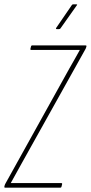

<svg xmlns="http://www.w3.org/2000/svg" viewBox="-39 -864 418 884"><path d="M-16 0Q-20 0 -19 -4L-18 -9Q-17 -12 -16.5 -13.5Q-16 -15 -15 -17L280 -548Q292 -569 304.5 -591Q317 -613 328 -633V-634Q307 -634 285 -634Q263 -634 242 -634H105Q100 -634 101 -639L104 -651Q105 -655 109 -655H355Q360 -655 359 -651L358 -647Q357 -644 356.5 -642.5Q356 -641 355 -639L62 -114Q49 -91 36.5 -68Q24 -45 11 -22V-21Q34 -21 57 -21Q80 -21 102 -21H243Q248 -21 247 -16L244 -4Q243 0 239 0ZM222 -730Q220 -730 219 -731.5Q218 -733 220 -736L292 -841Q294 -844 298 -844H313Q315 -844 316 -843Q317 -842 315 -840L240 -734Q238 -730 233 -730Z"/></svg>

Font: Sofia Sans Extra Condensed Thin
Style: Italic
Weight: 250
Italic angle: -9°
Version: Version 4.100